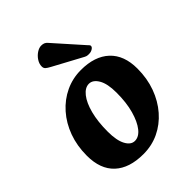

<svg xmlns="http://www.w3.org/2000/svg" viewBox="-210 -817 936 936"><g transform="rotate(-45 258.5 -348.5)"><path d="M222 15Q125 15 73 -33.5Q21 -82 21 -175Q21 -243 42 -300.5Q63 -358 101 -401Q139 -444 189 -467.5Q239 -491 296 -491Q391 -491 443.5 -442Q496 -393 496 -301Q496 -233 475 -175.5Q454 -118 416.5 -75Q379 -32 329.5 -8.5Q280 15 222 15ZM238 -60Q266 -60 289 -89Q312 -118 326.5 -169.5Q341 -221 341 -290Q341 -352 322 -384Q303 -416 276 -416Q249 -416 226 -387Q203 -358 189.5 -306.5Q176 -255 176 -186Q176 -125 193.5 -92.5Q211 -60 238 -60ZM405 -553 276 -698Q270 -705 262.5 -708.5Q255 -712 243 -712Q228 -712 211.5 -701Q195 -690 184 -673Q173 -656 173 -638Q173 -626 180.5 -619.5Q188 -613 203 -605L355 -523Q363 -519 368 -518.5Q373 -518 381 -518Q393 -518 403.5 -524.5Q414 -531 414 -539Q414 -543 412 -545.5Q410 -548 405 -553Z"/></g></svg>

Font: Alkatra
Style: Regular
Weight: 400
Designer: Suman Bhandary
Version: Version 1.100;gftools[0.9.22]